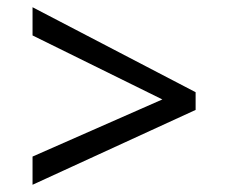

<svg xmlns="http://www.w3.org/2000/svg" viewBox="-20 -588 632 531"><path d="M70 -155 429 -313 70 -490V-568L521 -333V-284L70 -77Z"/></svg>

Font: lgurmukhi15
Style: Book
Weight: 400
Designer: Jelle Bosma - Monotype Design Team
Foundry: Monotype Imaging Inc.
Version: Version 2.003